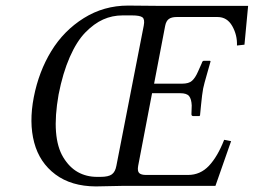

<svg xmlns="http://www.w3.org/2000/svg" viewBox="-20 -666 909 688"><path d="M328.1 -32.2H339.8Q368.7 -32.2 380.9 -41.3Q393.1 -50.3 397 -71.8L495.1 -574.2Q499.5 -596.7 490.5 -603.8Q481.4 -610.8 453.1 -610.8H418.9Q382.3 -610.8 349.6 -596.2Q316.9 -581.5 285.9 -549.8Q254.9 -518.1 230 -461.4Q205.1 -404.8 189.9 -327.1Q176.3 -249.5 180.7 -193.6Q185.1 -137.7 206.8 -102.1Q228.5 -66.4 259 -49.3Q289.6 -32.2 328.1 -32.2ZM323.2 2Q235.4 1.5 178.5 -41Q121.6 -83.5 102.5 -155.3Q83.5 -227.1 101.1 -317.9Q119.1 -409.7 163.8 -482.9Q208.5 -556.2 280.3 -601.1Q352.1 -646 439 -646Q504.9 -645 547.9 -645H623H869.1L856 -505.9L829.1 -502.9Q830.6 -540 812.3 -572.5Q793.9 -605 759.8 -605H612.8Q594.7 -605 585 -597.9Q575.2 -590.8 571.8 -573.2L532.2 -366.2H632.8Q656.7 -366.2 668 -376.5Q679.7 -386.7 689.9 -410.2L703.1 -439.9Q705.1 -448.2 710.9 -448.2H731.9Q733.4 -448.2 734.1 -446.8Q734.9 -445.3 733.9 -443.8Q730.5 -430.7 721.2 -398.9Q711.9 -367.2 708 -349.1Q704.1 -328.1 700.7 -292.5Q697.3 -256.8 696.8 -252.9L694.8 -250H672.9Q666 -250 666 -256.8L667 -288.1Q666 -311 657.7 -321.5Q649.4 -332 626 -332H524.9L475.1 -71.8Q471.7 -52.7 478.8 -45.9Q485.8 -39.1 502.9 -39.1H653.8Q697.8 -39.1 728.8 -72Q759.8 -105 783.2 -165L808.1 -160.2L752 0H421.9Z"/></svg>

Font: Linux Libertine G
Style: Italic
Weight: 400
Italic angle: -12°
Designer: Philipp H. Poll
Foundry: Philipp H. Poll
Version: Version 5.1.3